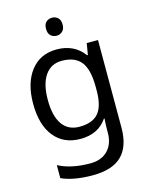

<svg xmlns="http://www.w3.org/2000/svg" viewBox="-140 -824 896 1152"><g transform="rotate(-15 307.5 -248.5)"><path d="M275 -546Q328 -546 370.5 -526Q413 -506 443 -465H448L460 -536H530V9Q530 124 471.5 182Q413 240 290 240Q232 240 183.5 231.5Q135 223 97 206V125Q176 167 295 167Q364 167 403.5 126.5Q443 86 443 16V-5Q443 -17 444 -39.5Q445 -62 446 -71H442Q414 -30 372.5 -10Q331 10 276 10Q172 10 113.5 -63Q55 -136 55 -267Q55 -395 113.5 -470.5Q172 -546 275 -546ZM287 -472Q220 -472 183 -418.5Q146 -365 146 -266Q146 -167 182.5 -114.5Q219 -62 289 -62Q370 -62 407 -105.5Q444 -149 444 -246V-267Q444 -377 406 -424.5Q368 -472 287 -472ZM298 -737Q318 -737 333.5 -723.5Q349 -710 349 -681Q349 -653 333.5 -639Q318 -625 298 -625Q276 -625 261 -639Q246 -653 246 -681Q246 -710 261 -723.5Q276 -737 298 -737Z"/></g></svg>

Font: Noto Sans Adlam
Style: Regular
Weight: 400
Designer: Mark Jamra, Neil Patel
Foundry: JamraPatel LLC
Version: Version 3.001